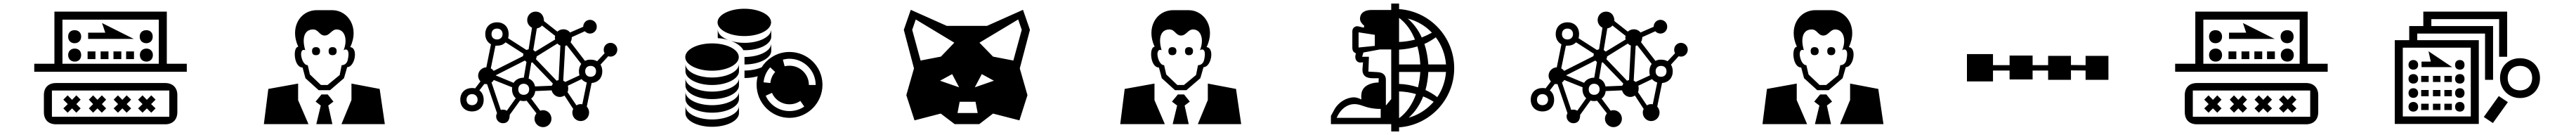

<svg xmlns="http://www.w3.org/2000/svg" viewBox="-20 -769 14440 756"><path d="M271 -262H929V-115H271ZM870 -659V-412H330V-659ZM359 -235 335 -211 360 -186 335 -162 359 -138 384 -162 408 -138 432 -162 408 -186 432 -211 408 -235 384 -210ZM502 -235 478 -211 502 -186 478 -162 502 -138 526 -162 551 -138 575 -162 551 -186 575 -211 551 -235 526 -210ZM906 -73C948 -73 974 -99 974 -141V-237C974 -278 948 -304 906 -304H294C251 -304 226 -278 226 -237V-141C226 -99 251 -73 294 -73ZM641 -235 617 -211 642 -186 617 -162 641 -138 666 -162 690 -138 715 -162 690 -186 715 -211 690 -235 666 -210ZM779 -235 754 -211 779 -186 754 -162 779 -138 803 -162 828 -138 852 -162 827 -186 852 -211 828 -235 803 -210ZM362 -564C362 -542 376 -527 398 -527C420 -527 435 -542 435 -564C435 -586 420 -600 398 -600C376 -600 362 -586 362 -564ZM362 -461C362 -439 377 -424 399 -424C421 -424 435 -439 435 -461C435 -482 421 -497 399 -497C377 -497 362 -482 362 -461ZM515 -481H471V-438H515ZM588 -481H544V-438H588ZM915 -704H285V-412H172V-367H1027V-412H915ZM474 -586V-551H730L552 -640L570 -586ZM660 -481H616V-438H660ZM731 -481H687V-438H731ZM763 -564C763 -542 778 -527 800 -527C822 -527 836 -542 836 -564C836 -586 822 -600 800 -600C778 -600 763 -586 763 -564ZM764 -461C764 -439 779 -424 801 -424C822 -424 837 -439 837 -461C837 -482 822 -497 801 -497C779 -497 764 -482 764 -461Z M1705 -404C1684 -404 1671 -435 1668 -459C1666 -477 1672 -496 1691 -488C1673 -547 1681 -604 1735 -604C1766 -604 1770 -570 1800 -570C1829 -570 1838 -604 1867 -604C1913 -604 1930 -547 1906 -488C1911 -491 1915 -492 1918 -492C1933 -492 1938 -471 1929 -433C1925 -416 1913 -404 1895 -404L1884 -349L1816 -293H1779L1717 -352ZM1651 -208V-301L1484 -271L1459 -74H1709ZM1782 -240 1749 -200 1778 -178 1753 -74H1843L1820 -178L1849 -200L1817 -240ZM1950 -209 1894 -74H2137L2108 -271L1950 -301ZM1751 -505C1736 -505 1729 -497 1729 -483C1729 -468 1736 -460 1751 -460C1766 -460 1774 -468 1774 -483C1774 -497 1766 -505 1751 -505ZM1926 -393C1970 -393 1989 -502 1943 -505C1996 -614 1931 -711 1844 -712H1757C1661 -713 1602 -613 1652 -507C1620 -507 1626 -391 1676 -391L1692 -331L1766 -264H1830L1908 -331ZM1844 -460C1859 -460 1867 -468 1867 -483C1867 -497 1859 -505 1844 -505C1829 -505 1822 -497 1822 -483C1822 -468 1829 -460 1844 -460Z M2595 -211C2595 -229 2607 -242 2626 -242C2644 -242 2657 -229 2657 -211C2657 -192 2644 -180 2626 -180C2607 -180 2595 -192 2595 -211ZM2850 -269C2850 -248 2858 -230 2871 -219L2821 -149C2814 -153 2807 -155 2799 -155C2795 -155 2791 -155 2787 -153L2735 -307C2741 -311 2745 -316 2748 -321L2851 -280C2850 -276 2850 -272 2850 -269ZM2922 -430C2924 -427 2928 -425 2931 -422L2916 -334C2890 -334 2870 -323 2859 -305L2758 -347ZM2885 -269C2885 -287 2897 -300 2915 -300C2934 -300 2946 -287 2946 -269C2946 -250 2934 -238 2915 -238C2897 -238 2885 -250 2885 -269ZM2979 -285C2975 -306 2962 -322 2943 -329L2958 -418C2960 -419 2962 -419 2964 -420L3079 -301C3077 -297 3075 -293 3073 -289ZM3161 -253C3164 -259 3165 -266 3165 -274C3165 -279 3164 -284 3163 -289L3240 -326C3247 -317 3257 -311 3269 -307L3244 -185C3241 -185 3238 -186 3235 -186C3226 -186 3218 -183 3211 -179ZM3260 -370C3260 -388 3272 -400 3290 -400C3309 -400 3321 -388 3321 -370C3321 -351 3309 -339 3290 -339C3272 -339 3260 -351 3260 -370ZM2735 -578C2735 -597 2747 -609 2766 -609C2784 -609 2797 -597 2797 -578C2797 -560 2784 -548 2766 -548C2747 -548 2735 -560 2735 -578ZM2747 -372C2743 -378 2737 -383 2731 -386L2757 -513C2780 -513 2797 -515 2814 -532L2914 -468C2913 -464 2912 -460 2912 -455ZM3090 -558C3090 -555 3091 -551 3092 -548L2980 -480C2977 -483 2973 -486 2969 -489L2989 -610C3000 -612 3011 -617 3018 -626L3092 -568C3091 -565 3090 -561 3090 -558ZM2984 -438C2986 -442 2988 -448 2988 -453L3104 -525C3109 -520 3115 -516 3121 -514L3111 -320C3107 -320 3104 -319 3100 -317ZM3225 -370C3225 -362 3226 -354 3228 -347L3148 -310C3145 -313 3141 -315 3137 -317L3148 -512C3152 -513 3155 -514 3157 -515L3238 -411C3230 -400 3225 -386 3225 -370ZM2761 -117C2761 -96 2778 -79 2799 -79C2828 -79 2837 -101 2837 -126L2895 -206C2901 -204 2908 -203 2915 -203C2921 -203 2927 -204 2932 -205L2987 -134C2980 -126 2976 -115 2976 -104C2976 -78 2998 -57 3024 -57C3050 -57 3071 -78 3071 -104C3071 -130 3050 -152 3024 -152C3018 -152 3013 -151 3008 -149L2957 -217C2970 -226 2978 -241 2980 -259L3072 -263C3077 -242 3096 -226 3118 -226C3127 -226 3136 -229 3144 -234L3193 -159C3190 -153 3188 -146 3188 -139C3188 -112 3209 -91 3235 -91C3261 -91 3282 -112 3282 -139C3282 -152 3277 -163 3269 -172L3296 -304C3332 -307 3356 -332 3356 -370C3356 -384 3352 -397 3346 -407L3389 -454C3393 -453 3397 -452 3402 -452C3423 -452 3440 -469 3440 -491C3440 -512 3423 -529 3402 -529C3381 -529 3364 -512 3364 -491C3364 -484 3365 -477 3369 -471L3327 -426C3317 -432 3304 -435 3290 -435C3278 -435 3268 -433 3259 -428L3178 -533C3182 -540 3185 -549 3185 -561L3258 -594C3266 -586 3276 -581 3287 -581C3308 -581 3325 -598 3325 -620C3325 -641 3308 -658 3287 -658C3266 -658 3249 -641 3249 -619L3175 -587C3167 -598 3153 -605 3138 -605C3125 -605 3113 -600 3104 -592L3029 -651C3029 -680 3013 -704 2982 -704C2956 -704 2935 -683 2935 -657C2935 -638 2946 -622 2962 -614L2943 -493C2939 -492 2935 -491 2931 -489L2828 -555C2830 -562 2831 -570 2831 -578C2831 -618 2805 -644 2766 -644C2727 -644 2700 -618 2700 -578C2700 -552 2712 -532 2732 -521L2706 -392C2681 -391 2660 -371 2660 -345C2660 -333 2665 -322 2673 -313L2643 -274C2638 -276 2632 -276 2626 -276C2586 -276 2560 -250 2560 -211C2560 -172 2586 -145 2626 -145C2665 -145 2692 -172 2691 -211V-214C2690 -235 2682 -252 2667 -263L2695 -299C2699 -298 2703 -298 2710 -298L2766 -135C2763 -130 2761 -124 2761 -117Z M4260 -308C4263 -340 4276 -369 4297 -392L4325 -366C4310 -349 4300 -328 4298 -304ZM4307 -249C4323 -211 4361 -185 4405 -185C4428 -185 4449 -192 4466 -204L4488 -172C4464 -156 4436 -147 4405 -147C4346 -147 4294 -182 4272 -233ZM4368 -435C4380 -438 4392 -440 4405 -440C4486 -440 4552 -374 4552 -293H4514C4514 -353 4465 -401 4405 -401C4396 -401 4386 -400 4378 -398ZM3821 -449C3821 -407 3888 -373 3971 -373C4054 -373 4121 -407 4121 -449C4121 -492 4054 -526 3971 -526C3888 -526 3821 -492 3821 -449ZM4122 -411C4122 -369 4054 -335 3971 -335C3889 -335 3822 -369 3822 -411V-370C3822 -328 3889 -293 3971 -293C4053 -293 4120 -327 4122 -368ZM4122 -331C4122 -290 4054 -256 3971 -256C3889 -256 3822 -290 3822 -331V-290C3822 -248 3889 -214 3971 -214C4053 -214 4120 -247 4122 -289ZM4122 -255C4122 -214 4054 -180 3971 -180C3889 -180 3822 -214 3822 -255V-215C3822 -172 3889 -138 3971 -138C4053 -138 4120 -171 4122 -213ZM4122 -176C4122 -134 4054 -100 3971 -100C3889 -100 3822 -134 3822 -176V-135C3822 -93 3889 -59 3971 -59C4053 -59 4120 -92 4122 -134ZM4002 -644C4002 -601 4070 -567 4152 -567C4235 -567 4302 -601 4302 -644C4302 -686 4235 -720 4152 -720C4070 -720 4002 -686 4002 -644ZM4303 -605C4303 -563 4236 -529 4153 -529C4125 -529 4099 -533 4077 -540C4072 -542 4067 -543 4062 -545C4026 -559 4003 -580 4003 -605V-564C4003 -561 4003 -558 4004 -555C4018 -555 4040 -552 4062 -545C4067 -543 4072 -541 4077 -540C4106 -529 4134 -512 4147 -488H4153C4235 -487 4301 -521 4303 -562C4303 -585 4303 -582 4303 -605ZM4153 -408C4235 -408 4301 -442 4303 -483C4303 -506 4303 -503 4303 -526C4303 -484 4236 -450 4153 -450ZM4221 -294C4221 -192 4304 -109 4405 -109C4507 -109 4590 -192 4590 -294V-298C4588 -398 4506 -478 4405 -478C4367 -478 4332 -467 4303 -447V-449C4303 -449 4303 -449 4303 -447C4281 -433 4263 -414 4249 -392C4223 -381 4189 -374 4153 -374V-332C4180 -332 4205 -336 4227 -342C4223 -327 4221 -311 4221 -294Z M5356 -280 5249 -317 5317 -354ZM5460 -136H5347L5359 -199H5448ZM5483 -354 5551 -317 5444 -280ZM5329 -530 5254 -452 5140 -430 5093 -602 5113 -660ZM5546 -452 5470 -530 5687 -660 5707 -602 5660 -430ZM5546 -133 5694 -95 5739 -236 5696 -386 5753 -602 5714 -714 5512 -624H5287L5085 -714L5046 -602L5103 -386L5060 -236L5106 -95L5253 -133L5331 -74H5469Z M6505 -404C6484 -404 6471 -435 6468 -459C6466 -477 6472 -496 6491 -488C6473 -547 6481 -604 6535 -604C6566 -604 6570 -570 6600 -570C6629 -570 6638 -604 6667 -604C6713 -604 6730 -547 6706 -488C6711 -491 6715 -492 6718 -492C6733 -492 6738 -471 6729 -433C6725 -416 6713 -404 6695 -404L6684 -349L6616 -293H6579L6517 -352ZM6451 -208V-301L6284 -271L6259 -74H6509ZM6582 -240 6549 -200 6578 -178 6553 -74H6643L6620 -178L6649 -200L6617 -240ZM6750 -209 6694 -74H6937L6908 -271L6750 -301ZM6551 -505C6536 -505 6529 -497 6529 -483C6529 -468 6536 -460 6551 -460C6566 -460 6574 -468 6574 -483C6574 -497 6566 -505 6551 -505ZM6726 -393C6770 -393 6789 -502 6743 -505C6796 -614 6731 -711 6644 -712H6557C6461 -713 6402 -613 6452 -507C6420 -507 6426 -391 6476 -391L6492 -331L6566 -264H6630L6708 -331ZM6644 -460C6659 -460 6667 -468 6667 -483C6667 -497 6659 -505 6644 -505C6629 -505 6622 -497 6622 -483C6622 -468 6629 -460 6644 -460Z M7571 -186C7617 -186 7634 -159 7719 -159V-109H7472C7496 -163 7535 -186 7571 -186ZM7778 -492V-214L7748 -178V-322C7748 -346 7735 -363 7702 -365L7650 -368L7653 -451H7615L7622 -475L7714 -492ZM7822 -257C7855 -256 7887 -251 7917 -242C7897 -187 7866 -139 7822 -107ZM7941 -366C7939 -337 7935 -308 7928 -280C7894 -291 7859 -298 7822 -299V-366ZM7876 -110C7912 -142 7939 -183 7957 -229C7978 -221 7998 -210 8016 -199C7979 -157 7931 -125 7876 -110ZM8085 -366C8081 -314 8064 -265 8036 -225C8016 -241 7993 -254 7970 -265C7979 -297 7984 -332 7986 -366ZM7595 -503V-588L7686 -574V-512ZM7822 -669C7862 -639 7892 -596 7911 -547C7883 -540 7853 -535 7822 -534ZM7822 -491C7857 -493 7892 -499 7925 -509C7934 -477 7939 -442 7941 -408H7822ZM7949 -559C7931 -600 7904 -636 7871 -665C7923 -652 7970 -624 8006 -586C7988 -576 7969 -567 7949 -559ZM7986 -408C7983 -447 7976 -487 7964 -523C7987 -533 8008 -546 8028 -560C8060 -518 8081 -464 8085 -408ZM7822 -56C7995 -68 8131 -212 8131 -387C8131 -562 7995 -706 7822 -718V-749H7778V-713H7665C7634 -713 7603 -700 7603 -663C7603 -650 7614 -634 7627 -625L7624 -614L7595 -621C7577 -626 7560 -613 7560 -594V-502C7560 -487 7566 -475 7580 -471L7579 -466C7571 -441 7583 -417 7608 -419L7620 -420L7617 -385C7614 -343 7640 -331 7673 -331H7708L7707 -307C7676 -307 7631 -296 7616 -262C7609 -248 7609 -225 7611 -212C7598 -218 7583 -224 7570 -224C7528 -224 7482 -197 7459 -155L7440 -120V-74H7778V-33H7822Z M8595 -211C8595 -229 8607 -242 8626 -242C8644 -242 8657 -229 8657 -211C8657 -192 8644 -180 8626 -180C8607 -180 8595 -192 8595 -211ZM8850 -269C8850 -248 8858 -230 8871 -219L8821 -149C8814 -153 8807 -155 8799 -155C8795 -155 8791 -155 8787 -153L8735 -307C8741 -311 8745 -316 8748 -321L8851 -280C8850 -276 8850 -272 8850 -269ZM8922 -430C8924 -427 8928 -425 8931 -422L8916 -334C8890 -334 8870 -323 8859 -305L8758 -347ZM8885 -269C8885 -287 8897 -300 8915 -300C8934 -300 8946 -287 8946 -269C8946 -250 8934 -238 8915 -238C8897 -238 8885 -250 8885 -269ZM8979 -285C8975 -306 8962 -322 8943 -329L8958 -418C8960 -419 8962 -419 8964 -420L9079 -301C9077 -297 9075 -293 9073 -289ZM9161 -253C9164 -259 9165 -266 9165 -274C9165 -279 9164 -284 9163 -289L9240 -326C9247 -317 9257 -311 9269 -307L9244 -185C9241 -185 9238 -186 9235 -186C9226 -186 9218 -183 9211 -179ZM9260 -370C9260 -388 9272 -400 9290 -400C9309 -400 9321 -388 9321 -370C9321 -351 9309 -339 9290 -339C9272 -339 9260 -351 9260 -370ZM8735 -578C8735 -597 8747 -609 8766 -609C8784 -609 8797 -597 8797 -578C8797 -560 8784 -548 8766 -548C8747 -548 8735 -560 8735 -578ZM8747 -372C8743 -378 8737 -383 8731 -386L8757 -513C8780 -513 8797 -515 8814 -532L8914 -468C8913 -464 8912 -460 8912 -455ZM9090 -558C9090 -555 9091 -551 9092 -548L8980 -480C8977 -483 8973 -486 8969 -489L8989 -610C9000 -612 9011 -617 9018 -626L9092 -568C9091 -565 9090 -561 9090 -558ZM8984 -438C8986 -442 8988 -448 8988 -453L9104 -525C9109 -520 9115 -516 9121 -514L9111 -320C9107 -320 9104 -319 9100 -317ZM9225 -370C9225 -362 9226 -354 9228 -347L9148 -310C9145 -313 9141 -315 9137 -317L9148 -512C9152 -513 9155 -514 9157 -515L9238 -411C9230 -400 9225 -386 9225 -370ZM8761 -117C8761 -96 8778 -79 8799 -79C8828 -79 8837 -101 8837 -126L8895 -206C8901 -204 8908 -203 8915 -203C8921 -203 8927 -204 8932 -205L8987 -134C8980 -126 8976 -115 8976 -104C8976 -78 8998 -57 9024 -57C9050 -57 9071 -78 9071 -104C9071 -130 9050 -152 9024 -152C9018 -152 9013 -151 9008 -149L8957 -217C8970 -226 8978 -241 8980 -259L9072 -263C9077 -242 9096 -226 9118 -226C9127 -226 9136 -229 9144 -234L9193 -159C9190 -153 9188 -146 9188 -139C9188 -112 9209 -91 9235 -91C9261 -91 9282 -112 9282 -139C9282 -152 9277 -163 9269 -172L9296 -304C9332 -307 9356 -332 9356 -370C9356 -384 9352 -397 9346 -407L9389 -454C9393 -453 9397 -452 9402 -452C9423 -452 9440 -469 9440 -491C9440 -512 9423 -529 9402 -529C9381 -529 9364 -512 9364 -491C9364 -484 9365 -477 9369 -471L9327 -426C9317 -432 9304 -435 9290 -435C9278 -435 9268 -433 9259 -428L9178 -533C9182 -540 9185 -549 9185 -561L9258 -594C9266 -586 9276 -581 9287 -581C9308 -581 9325 -598 9325 -620C9325 -641 9308 -658 9287 -658C9266 -658 9249 -641 9249 -619L9175 -587C9167 -598 9153 -605 9138 -605C9125 -605 9113 -600 9104 -592L9029 -651C9029 -680 9013 -704 8982 -704C8956 -704 8935 -683 8935 -657C8935 -638 8946 -622 8962 -614L8943 -493C8939 -492 8935 -491 8931 -489L8828 -555C8830 -562 8831 -570 8831 -578C8831 -618 8805 -644 8766 -644C8727 -644 8700 -618 8700 -578C8700 -552 8712 -532 8732 -521L8706 -392C8681 -391 8660 -371 8660 -345C8660 -333 8665 -322 8673 -313L8643 -274C8638 -276 8632 -276 8626 -276C8586 -276 8560 -250 8560 -211C8560 -172 8586 -145 8626 -145C8665 -145 8692 -172 8691 -211V-214C8690 -235 8682 -252 8667 -263L8695 -299C8699 -298 8703 -298 8710 -298L8766 -135C8763 -130 8761 -124 8761 -117Z M10105 -404C10084 -404 10071 -435 10068 -459C10066 -477 10072 -496 10091 -488C10073 -547 10081 -604 10135 -604C10166 -604 10170 -570 10200 -570C10229 -570 10238 -604 10267 -604C10313 -604 10330 -547 10306 -488C10311 -491 10315 -492 10318 -492C10333 -492 10338 -471 10329 -433C10325 -416 10313 -404 10295 -404L10284 -349L10216 -293H10179L10117 -352ZM10051 -208V-301L9884 -271L9859 -74H10109ZM10182 -240 10149 -200 10178 -178 10153 -74H10243L10220 -178L10249 -200L10217 -240ZM10350 -209 10294 -74H10537L10508 -271L10350 -301ZM10151 -505C10136 -505 10129 -497 10129 -483C10129 -468 10136 -460 10151 -460C10166 -460 10174 -468 10174 -483C10174 -497 10166 -505 10151 -505ZM10326 -393C10370 -393 10389 -502 10343 -505C10396 -614 10331 -711 10244 -712H10157C10061 -713 10002 -613 10052 -507C10020 -507 10026 -391 10076 -391L10092 -331L10166 -264H10230L10308 -331ZM10244 -460C10259 -460 10267 -468 10267 -483C10267 -497 10259 -505 10244 -505C10229 -505 10222 -497 10222 -483C10222 -468 10229 -460 10244 -460Z M11244 -458V-404H11151V-466H11005V-313H11151V-374H11244V-324H11373V-374H11460V-322H11588V-375L11670 -374V-322H11798V-456H11670V-404L11588 -405V-456H11460V-404H11373V-458Z M12271 -262H12929V-115H12271ZM12870 -659V-412H12330V-659ZM12359 -235 12335 -211 12360 -186 12335 -162 12359 -138 12384 -162 12408 -138 12432 -162 12408 -186 12432 -211 12408 -235 12384 -210ZM12502 -235 12478 -211 12502 -186 12478 -162 12502 -138 12526 -162 12551 -138 12575 -162 12551 -186 12575 -211 12551 -235 12526 -210ZM12906 -73C12948 -73 12974 -99 12974 -141V-237C12974 -278 12948 -304 12906 -304H12294C12251 -304 12226 -278 12226 -237V-141C12226 -99 12251 -73 12294 -73ZM12641 -235 12617 -211 12642 -186 12617 -162 12641 -138 12666 -162 12690 -138 12715 -162 12690 -186 12715 -211 12690 -235 12666 -210ZM12779 -235 12754 -211 12779 -186 12754 -162 12779 -138 12803 -162 12828 -138 12852 -162 12827 -186 12852 -211 12828 -235 12803 -210ZM12362 -564C12362 -542 12376 -527 12398 -527C12420 -527 12435 -542 12435 -564C12435 -586 12420 -600 12398 -600C12376 -600 12362 -586 12362 -564ZM12362 -461C12362 -439 12377 -424 12399 -424C12421 -424 12435 -439 12435 -461C12435 -482 12421 -497 12399 -497C12377 -497 12362 -482 12362 -461ZM12515 -481H12471V-438H12515ZM12588 -481H12544V-438H12588ZM12915 -704H12285V-412H12172V-367H13027V-412H12915ZM12474 -586V-551H12730L12552 -640L12570 -586ZM12660 -481H12616V-438H12660ZM12731 -481H12687V-438H12731ZM12763 -564C12763 -542 12778 -527 12800 -527C12822 -527 12836 -542 12836 -564C12836 -586 12822 -600 12800 -600C12778 -600 12763 -586 12763 -564ZM12764 -461C12764 -439 12779 -424 12801 -424C12822 -424 12837 -439 12837 -461C12837 -482 12822 -497 12801 -497C12779 -497 12764 -482 12764 -461Z M13829 -502V-117H13448V-502ZM14105 -400C14146 -400 14173 -373 14173 -332C14173 -291 14146 -263 14105 -263C14064 -263 14036 -291 14036 -332C14036 -373 14064 -400 14105 -400ZM13480 -171C13480 -155 13491 -144 13507 -144C13523 -144 13534 -155 13534 -171C13534 -187 13523 -198 13507 -198C13491 -198 13480 -187 13480 -171ZM13480 -406C13480 -389 13491 -379 13507 -379C13523 -379 13534 -389 13534 -406C13534 -422 13523 -433 13507 -433C13491 -433 13480 -422 13480 -406ZM13480 -327C13480 -311 13491 -301 13507 -301C13523 -301 13534 -311 13534 -327C13534 -344 13523 -354 13507 -354C13491 -354 13480 -344 13480 -327ZM13480 -248C13480 -232 13491 -221 13507 -221C13523 -221 13534 -232 13534 -248C13534 -264 13523 -275 13507 -275C13491 -275 13480 -264 13480 -248ZM13593 -310V-344H13551V-310ZM13593 -230V-265H13551V-230ZM13593 -153V-188H13551V-153ZM13659 -310V-344H13617V-310ZM13659 -230V-265H13617V-230ZM13659 -153V-188H13617V-153ZM13553 -424V-393H13725L13592 -482L13605 -424ZM13723 -310V-344H13681V-310ZM13723 -230V-265H13681V-230ZM13723 -153V-188H13681V-153ZM13874 -544H13529V-581H13909V-322H13954V-623H13608V-662H13988V-451H14033V-704H13563V-623H13484V-544H13403V-75H13874ZM13741 -406C13741 -389 13751 -379 13768 -379C13784 -379 13794 -389 13794 -406C13794 -422 13784 -433 13768 -433C13751 -433 13741 -422 13741 -406ZM13741 -327C13741 -311 13751 -301 13768 -301C13784 -301 13794 -311 13794 -327C13794 -344 13784 -354 13768 -354C13751 -354 13741 -344 13741 -327ZM13741 -248C13741 -232 13751 -221 13768 -221C13784 -221 13794 -232 13794 -248C13794 -264 13784 -275 13768 -275C13751 -275 13741 -264 13741 -248ZM13741 -171C13741 -155 13751 -144 13768 -144C13784 -144 13794 -155 13794 -171C13794 -187 13784 -198 13768 -198C13751 -198 13741 -187 13741 -171ZM13986 -231 13902 -114 13953 -80 14037 -197ZM14105 -443C14042 -443 13993 -399 13993 -332C13993 -268 14042 -220 14105 -220C14168 -220 14217 -265 14217 -332C14217 -395 14172 -443 14105 -443Z"/></svg>

Font: CryptoKit_GRILLE 1.4
Style: Regular
Weight: 400
Monospace: yes
Designer: Oceane Juvin
Foundry: http://www.head-geneve.ch
Version: Version 1.004